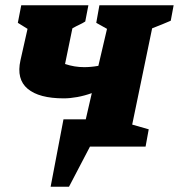

<svg xmlns="http://www.w3.org/2000/svg" viewBox="-20 -559 682 732"><path d="M173 153 222 -104H307L330 -204Q302 -194 274.5 -189Q247 -184 223 -184Q129 -184 85.5 -220.5Q42 -257 58 -329L85 -449L48 -472L61 -539H317L305 -477Q294 -470 283 -465Q272 -460 256 -451L228 -315Q246 -309 264 -306Q282 -303 301 -303Q327 -303 355 -308L388 -449L347 -472L359 -539H642L631 -480Q615 -473 599 -466.5Q583 -460 560 -451L484 -84L547 -66L535 0H323L243 153Z"/></svg>

Font: Piazzolla SC ExtraBold
Style: Italic
Weight: 800
Italic angle: -11.3°
Designer: Juan Pablo del Peral
Foundry: Huerta Tipografica
Version: Version 1.330